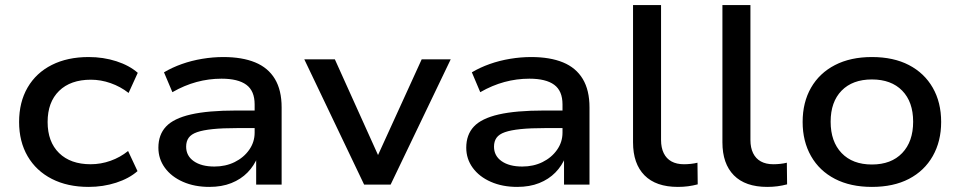

<svg xmlns="http://www.w3.org/2000/svg" viewBox="-20 -725 3771 754"><path d="M328 9Q245 9 183.5 -22.5Q122 -54 88.5 -111.5Q55 -169 55 -246Q55 -324 88.5 -381.5Q122 -439 183.5 -470Q245 -501 328 -501Q386 -501 437 -484.5Q488 -468 521 -439L485 -360Q453 -385 414.5 -398.5Q376 -412 337 -412Q257 -412 212 -368Q167 -324 167 -246Q167 -168 212 -124Q257 -80 336 -80Q376 -80 414 -93.5Q452 -107 483 -132L520 -53Q487 -24 436 -7.5Q385 9 328 9Z M802 9Q744 9 698.5 -11Q653 -31 627.5 -66Q602 -101 602 -145Q602 -196 632 -228Q662 -260 729.5 -275.5Q797 -291 908 -291H996V-222H912Q854 -222 815.5 -218Q777 -214 754 -206Q731 -198 721 -184Q711 -170 711 -149Q711 -113 741 -92Q771 -71 822 -71Q866 -71 901.5 -88.5Q937 -106 958.5 -136.5Q980 -167 980 -204V-315Q980 -368 947.5 -392Q915 -416 850 -416Q800 -416 752 -403Q704 -390 657 -363L624 -441Q656 -460 694 -473.5Q732 -487 774 -494Q816 -501 857 -501Q931 -501 982 -480Q1033 -459 1059.5 -415Q1086 -371 1086 -303V0H986V-109H992Q978 -74 952 -47.5Q926 -21 888.5 -6Q851 9 802 9Z M1410 0 1175 -492H1295L1475 -93H1454L1636 -492H1750L1514 0Z M2011 9Q1953 9 1907.5 -11Q1862 -31 1836.5 -66Q1811 -101 1811 -145Q1811 -196 1841 -228Q1871 -260 1938.5 -275.5Q2006 -291 2117 -291H2205V-222H2121Q2063 -222 2024.5 -218Q1986 -214 1963 -206Q1940 -198 1930 -184Q1920 -170 1920 -149Q1920 -113 1950 -92Q1980 -71 2031 -71Q2075 -71 2110.5 -88.5Q2146 -106 2167.5 -136.5Q2189 -167 2189 -204V-315Q2189 -368 2156.5 -392Q2124 -416 2059 -416Q2009 -416 1961 -403Q1913 -390 1866 -363L1833 -441Q1865 -460 1903 -473.5Q1941 -487 1983 -494Q2025 -501 2066 -501Q2140 -501 2191 -480Q2242 -459 2268.5 -415Q2295 -371 2295 -303V0H2195V-109H2201Q2187 -74 2161 -47.5Q2135 -21 2097.5 -6Q2060 9 2011 9Z M2642 9Q2556 9 2511 -36.5Q2466 -82 2466 -166V-705H2576V-175Q2576 -145 2586.5 -123.5Q2597 -102 2617 -91Q2637 -80 2666 -80Q2679 -80 2693 -81.5Q2707 -83 2719 -86L2720 -1Q2701 4 2682 6.5Q2663 9 2642 9Z M2993 9Q2907 9 2862 -36.5Q2817 -82 2817 -166V-705H2927V-175Q2927 -145 2937.5 -123.5Q2948 -102 2968 -91Q2988 -80 3017 -80Q3030 -80 3044 -81.5Q3058 -83 3070 -86L3071 -1Q3052 4 3033 6.5Q3014 9 2993 9Z M3404 9Q3320 9 3259 -22.5Q3198 -54 3165 -112Q3132 -170 3132 -246Q3132 -323 3165 -380.5Q3198 -438 3259 -469.5Q3320 -501 3404 -501Q3489 -501 3549.5 -469.5Q3610 -438 3643 -380.5Q3676 -323 3676 -246Q3676 -170 3643 -112Q3610 -54 3549.5 -22.5Q3489 9 3404 9ZM3404 -79Q3480 -79 3523 -124Q3566 -169 3566 -247Q3566 -325 3523 -369Q3480 -413 3404 -413Q3328 -413 3285 -369Q3242 -325 3242 -247Q3242 -169 3285 -124Q3328 -79 3404 -79Z"/></svg>

Font: Nunito Sans 10pt SemiExpanded SemiBold
Style: Regular
Weight: 600
Width: 6
Designer: Vernon Adams
Foundry: Vernon Adams
Version: Version 3.101;gftools[0.9.27]